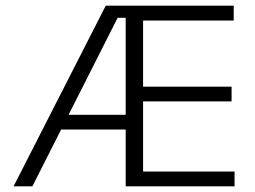

<svg xmlns="http://www.w3.org/2000/svg" viewBox="-20 -659 901 679"><path d="M28 0 354 -639H436V-596H396L94.5 0ZM173 -201V-253H446.5V-201ZM443 0V-52.5H809.5V0ZM424.5 0V-639H486V0ZM459.5 -300.5V-352.5H799V-300.5ZM442.5 -586.5V-639H806.5V-586.5Z"/></svg>

Font: Anek Bangla Light
Style: Regular
Weight: 300
Designer: Sulekha Rajkumar (Bangla), Yesha Goshar (Latin)
Foundry: Ek Type
Version: Version 1.003